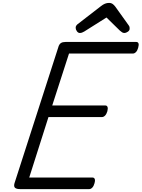

<svg xmlns="http://www.w3.org/2000/svg" viewBox="-20 -1307 979 1327"><path d="M119 0Q94 0 84 -9Q74 -18 80 -40L386 -990Q391 -1003 402 -1010Q413 -1017 433 -1017H922Q933 -1017 937 -1007.5Q941 -998 935 -977Q930 -958 920 -947.5Q910 -937 899 -937H457L341 -578H708Q719 -578 723 -568Q727 -558 722 -538Q716 -518 706 -508Q696 -498 685 -498H315L182 -80H619Q630 -80 634.5 -70.5Q639 -61 633 -40Q628 -21 618 -10.5Q608 0 597 0ZM532 -1079Q520 -1079 511.5 -1091Q503 -1103 503 -1114Q503 -1124 506.5 -1129Q510 -1134 514 -1138L677 -1264Q692 -1276 705.5 -1281.5Q719 -1287 735 -1287Q748 -1287 758 -1280Q768 -1273 777 -1261L870 -1131Q875 -1124 875.5 -1118.5Q876 -1113 876 -1108Q876 -1096 863 -1087.5Q850 -1079 841 -1079Q831 -1079 824 -1083.5Q817 -1088 809 -1095L716 -1186L562 -1089Q555 -1085 547.5 -1082Q540 -1079 532 -1079Z"/></svg>

Font: Playwrite CO
Style: Regular
Weight: 400
Designer: Veronika Burian, José Scaglione
Foundry: TypeTogether
Version: Version 1.000